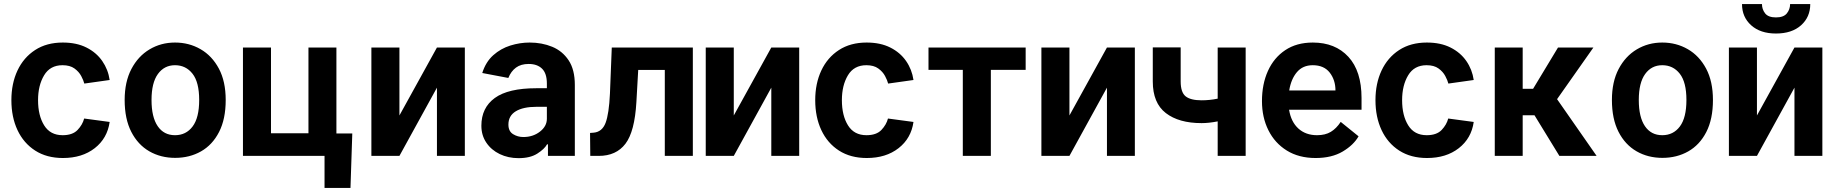

<svg xmlns="http://www.w3.org/2000/svg" viewBox="-20 -760 8947 936"><path d="M514.6 -370 391 -352.6Q387.1 -368.3 375.9 -389.4Q364.7 -410.5 342.9 -426.3Q321 -442.1 284.8 -442.1Q224.4 -442.1 195 -392.9Q165.5 -343.8 165.5 -271.7Q165.5 -196.7 195.3 -148.8Q225.1 -100.9 285.2 -100.9Q333.8 -100.9 358.1 -126.4Q382.5 -152 390.3 -182.2L514.6 -165.5Q503.2 -85.6 441.8 -37.6Q380.3 10.3 286.9 10.3Q207.7 10.3 151.5 -25.9Q95.2 -62.1 65.3 -125.7Q35.5 -189.3 35.5 -271.7Q35.5 -353 65.3 -416.4Q95.2 -479.8 151.3 -516.2Q207.4 -552.6 286.2 -552.6Q353.3 -552.6 401.6 -528.2Q449.9 -503.9 478.5 -462.5Q507.1 -421.2 514.6 -370Z M833.8 9.6Q763.5 9.6 707.7 -22.5Q652 -54.7 619.9 -117.5Q587.7 -180.4 587.7 -272.7Q587.7 -361.2 620.6 -423.7Q653.4 -486.2 709.2 -519.4Q764.9 -552.6 833.1 -552.6Q901.6 -552.6 957.7 -520.2Q1013.8 -487.9 1047.1 -425.4Q1080.3 -362.9 1080.3 -272.7Q1080.3 -179.3 1047.9 -116.5Q1015.6 -53.6 959.9 -22Q904.1 9.6 833.8 9.6ZM833.1 -100.9Q887.1 -100.9 919 -143.5Q951 -186.1 951 -272.7Q951 -359.4 918.5 -400.7Q886 -442.1 833.1 -442.1Q780.9 -442.1 749.8 -399.3Q718.7 -356.5 718.7 -272.7Q718.7 -188.9 748.8 -144.9Q778.8 -100.9 833.1 -100.9Z M1164.4 0V-528.4H1301.1V-110.4H1483.7V-528.4H1620V-109.4H1697.4L1688.6 156.2H1562.1V0Z M1927.2 -197.1 2110.1 -528.4H2246.1V0H2110.1V-332.7L1927.2 0H1790.5V-528.4H1927.2Z M2651.3 0V-56.5H2647Q2634.2 -33.4 2599.4 -11.2Q2564.6 11 2508.2 11Q2457.4 11 2416.2 -8.9Q2375 -28.8 2350.9 -64.5Q2326.7 -100.1 2326.7 -147Q2326.7 -234.7 2392.2 -282.3Q2457.7 -329.9 2594.5 -329.9H2646V-352.6Q2646 -402.3 2622.5 -425.2Q2599.1 -448.2 2557.2 -448.2Q2519.5 -448.2 2495.4 -430.4Q2471.2 -412.6 2458.1 -380L2331 -404.1Q2348 -458.1 2384.6 -490.8Q2421.2 -523.4 2467.9 -538Q2514.6 -552.6 2562.1 -552.6Q2621.8 -552.6 2671.9 -532Q2721.9 -511.4 2752.1 -465.9Q2782.3 -420.5 2782.3 -346.2V0ZM2646 -239.3H2595.2Q2530.5 -239.3 2494.5 -217.5Q2458.5 -195.7 2458.5 -152.7Q2458.5 -120 2481.2 -106Q2503.9 -92 2531.2 -92Q2578.5 -92 2612.2 -118.3Q2646 -144.5 2646 -181.1Z M2962.4 -528.4H3357.6V0H3220.9V-419H3091.3L3082.4 -262.4Q3074.2 -118.6 3029.1 -59.3Q2984 0 2898.8 0H2857.6L2856.5 -111.9L2874.6 -113.3Q2915.5 -117.2 2932.2 -161Q2948.9 -204.9 2953.5 -304Z M3557.2 -197.1 3740.1 -528.4H3876.1V0H3740.1V-332.7L3557.2 0H3420.5V-528.4H3557.2Z M4433.2 -370 4309.7 -352.6Q4305.8 -368.3 4294.6 -389.4Q4283.4 -410.5 4261.5 -426.3Q4239.7 -442.1 4203.5 -442.1Q4143.1 -442.1 4113.6 -392.9Q4084.2 -343.8 4084.2 -271.7Q4084.2 -196.7 4114 -148.8Q4143.8 -100.9 4203.8 -100.9Q4252.5 -100.9 4276.8 -126.4Q4301.1 -152 4308.9 -182.2L4433.2 -165.5Q4421.9 -85.6 4360.4 -37.6Q4299 10.3 4205.6 10.3Q4126.4 10.3 4070.1 -25.9Q4013.8 -62.1 3984 -125.7Q3954.2 -189.3 3954.2 -271.7Q3954.2 -353 3984 -416.4Q4013.8 -479.8 4070 -516.2Q4126.1 -552.6 4204.9 -552.6Q4272 -552.6 4320.3 -528.2Q4368.6 -503.9 4397.2 -462.5Q4425.8 -421.2 4433.2 -370Z M4980.1 -528.4V-419.4H4810.4V0H4673.7V-419.4H4506.4V-528.4Z M5193.5 -197.1 5376.4 -528.4H5512.4V0H5376.4V-332.7L5193.5 0H5056.8V-528.4H5193.5Z M6052.6 -528.4V0H5916.2V-168.3Q5873.9 -159.8 5837.7 -159.8Q5726.9 -159.8 5663.4 -208.8Q5599.8 -257.8 5599.8 -362.9V-528.8H5735.8V-362.9Q5735.8 -309.7 5760.1 -290.3Q5784.4 -271 5837.7 -271Q5877.1 -271 5916.2 -279.1V-528.4Z M6393.8 10.3Q6311.8 10.3 6253.2 -26.1Q6194.6 -62.5 6163.4 -125.2Q6132.1 -187.9 6132.1 -267Q6132.1 -349.8 6161.2 -414.2Q6190.3 -478.7 6245.7 -515.6Q6301.1 -552.6 6380 -552.6Q6489.3 -552.6 6553.4 -483Q6617.5 -413.4 6617.5 -282V-225.1H6264.2Q6273.8 -165.8 6309.7 -133.3Q6345.5 -100.9 6400.6 -100.9Q6440.7 -100.9 6467.7 -117.2Q6494.7 -133.5 6516 -165.8L6603 -95.5Q6578.8 -52.9 6525.6 -21.3Q6472.3 10.3 6393.8 10.3ZM6379.6 -442.1Q6331 -442.1 6302.4 -408.2Q6273.8 -374.3 6264.9 -318.9H6490.4Q6490.4 -370 6462.4 -406.1Q6434.3 -442.1 6379.6 -442.1Z M7164.4 -370 7040.8 -352.6Q7036.9 -368.3 7025.7 -389.4Q7014.6 -410.5 6992.7 -426.3Q6970.9 -442.1 6934.7 -442.1Q6874.3 -442.1 6844.8 -392.9Q6815.3 -343.8 6815.3 -271.7Q6815.3 -196.7 6845.2 -148.8Q6875 -100.9 6935 -100.9Q6983.7 -100.9 7008 -126.4Q7032.3 -152 7040.1 -182.2L7164.4 -165.5Q7153.1 -85.6 7091.6 -37.6Q7030.2 10.3 6936.8 10.3Q6857.6 10.3 6801.3 -25.9Q6745 -62.1 6715.2 -125.7Q6685.4 -189.3 6685.4 -271.7Q6685.4 -353 6715.2 -416.4Q6745 -479.8 6801.1 -516.2Q6857.2 -552.6 6936.1 -552.6Q7003.2 -552.6 7051.5 -528.2Q7099.8 -503.9 7128.4 -462.5Q7157 -421.2 7164.4 -370Z M7582 0 7460.6 -198.2H7403.1V0H7267V-528.4H7403.1V-327.1H7453.8L7575.3 -528.4H7747.9L7570.7 -276.6L7763.5 0Z M8084.2 9.6Q8013.8 9.6 7958.1 -22.5Q7902.3 -54.7 7870.2 -117.5Q7838.1 -180.4 7838.1 -272.7Q7838.1 -361.2 7870.9 -423.7Q7903.8 -486.2 7959.5 -519.4Q8015.3 -552.6 8083.5 -552.6Q8152 -552.6 8208.1 -520.2Q8264.2 -487.9 8297.4 -425.4Q8330.6 -362.9 8330.6 -272.7Q8330.6 -179.3 8298.3 -116.5Q8266 -53.6 8210.2 -22Q8154.5 9.6 8084.2 9.6ZM8083.5 -100.9Q8137.4 -100.9 8169.4 -143.5Q8201.3 -186.1 8201.3 -272.7Q8201.3 -359.4 8168.9 -400.7Q8136.4 -442.1 8083.5 -442.1Q8031.2 -442.1 8000.2 -399.3Q7969.1 -356.5 7969.1 -272.7Q7969.1 -188.9 7999.1 -144.9Q8029.1 -100.9 8083.5 -100.9Z M8545.1 -197.1 8728 -528.4H8864V0H8728V-332.7L8545.1 0H8408.4V-528.4H8545.1ZM8706.7 -740.1H8805Q8805 -676.8 8760.1 -636.7Q8715.2 -596.6 8637.8 -596.6Q8561.8 -596.6 8517 -636.7Q8472.3 -676.8 8472.3 -740.1H8569.6Q8569.6 -714.5 8585 -694.8Q8600.5 -675.1 8637.8 -675.1Q8675.1 -675.1 8690.9 -694.8Q8706.7 -714.5 8706.7 -740.1Z"/></svg>

Font: Interface
Style: Bold
Weight: 700
Designer: Rasmus Andersson
Foundry: rsms
Version: Version 1.8